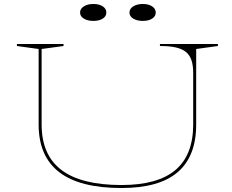

<svg xmlns="http://www.w3.org/2000/svg" viewBox="-20 -929 1164 964"><path d="M590 15Q381 15 277.5 -64.5Q174 -144 174 -304V-683L65 -698V-708H299V-698L189 -683V-304Q189 -151 288.5 -75.5Q388 0 590 0Q772 0 861 -75.5Q950 -151 950 -304V-562Q950 -600 941.5 -626Q933 -652 913.5 -668Q894 -684 862 -691Q830 -698 783 -698V-708H1074V-698L965 -683V-304Q965 -144 872 -64.5Q779 15 590 15ZM697 -909Q726 -909 744 -897Q762 -885 762 -866Q762 -847 744 -835.5Q726 -824 697 -824Q668 -824 649 -835.5Q630 -847 630 -866Q630 -885 649 -897Q668 -909 697 -909ZM449 -909Q478 -909 496 -897Q514 -885 514 -866Q514 -847 496 -835.5Q478 -824 449 -824Q420 -824 401 -835.5Q382 -847 382 -866Q382 -885 401 -897Q420 -909 449 -909Z"/></svg>

Font: Kalnia Expanded Thin
Style: Regular
Weight: 250
Width: 7
Designer: Frida Medrano
Foundry: Frida Medrano
Version: Version 1.105